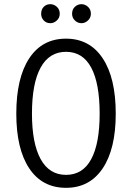

<svg xmlns="http://www.w3.org/2000/svg" viewBox="-20 -889 631 919"><path d="M296 10Q182 10 120 -83Q58 -176 58 -345Q58 -516 120 -610Q182 -704 296 -704Q409 -704 471.5 -610Q534 -516 534 -345Q534 -176 471.5 -83Q409 10 296 10ZM296 -52Q376 -52 416.5 -127Q457 -202 457 -345Q457 -490 416.5 -565.5Q376 -641 296 -641Q216 -641 174.5 -565.5Q133 -490 133 -345Q133 -203 174.5 -127.5Q216 -52 296 -52ZM370 -778Q352 -778 338.5 -791Q325 -804 325 -823Q325 -844 338.5 -856.5Q352 -869 370 -869Q387 -869 401 -856.5Q415 -844 415 -823Q415 -804 401 -791Q387 -778 370 -778ZM221 -778Q202 -778 189.5 -791Q177 -804 177 -823Q177 -844 189.5 -856.5Q202 -869 221 -869Q238 -869 252 -856.5Q266 -844 266 -823Q266 -804 252 -791Q238 -778 221 -778Z"/></svg>

Font: Ubuntu Sans Condensed
Style: Regular
Weight: 400
Width: 3
Designer: Dalton Maag Ltd
Foundry: Dalton Maag Ltd
Version: Version 1.006; ttfautohint (v1.8.4.7-5d5b)